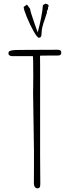

<svg xmlns="http://www.w3.org/2000/svg" viewBox="-20 -1028 392 1054"><path d="M187 -850.1Q182.6 -861.8 171.6 -893.1Q160.6 -924.3 153.8 -945.8Q146 -969.7 145 -980L127.9 -1002.9L109.9 -989.7Q110.4 -975.1 127.7 -933.1Q145 -891.1 164.8 -856Q184.6 -820.8 193.8 -820.8Q208 -820.8 208 -841.8Q208 -860.4 212.4 -878.9Q216.8 -897.5 226.1 -922.9Q233.4 -944.8 237.8 -959L236.8 -964.8L244.1 -980L243.2 -984.9Q247.1 -993.7 247.1 -996.1Q247.1 -1004.9 229 -1007.8L215.8 -1000Q210.4 -937 187 -850.1ZM186.5 5.9Q193.4 5.9 196.8 1.5Q199.7 -2.4 200.4 -6.6Q201.2 -10.7 201.2 -20.5V-23.4L200.7 -97.2L200.2 -179.7V-585.9V-663.6L199.7 -721.7H199.2L208 -722.7L252.9 -723.1H297.4Q316.4 -723.1 316.4 -737.8Q316.4 -746.6 312 -750.7Q307.6 -754.9 295.4 -754.9L185.5 -754.4L85.4 -753.9Q60.1 -753.9 45.4 -751.5Q32.7 -748.5 29.5 -745.6Q26.4 -742.7 26.4 -734.9Q26.4 -727.5 32.7 -723.6Q39.1 -719.7 47.4 -719.7H160.2Q162.6 -719.7 162.6 -611.8Q162.6 -563 162.1 -546.9L161.6 -518.1Q161.6 -476.1 164.1 -357.9Q166.5 -239.3 166.5 -198.2V-108.9Q166.5 -37.6 166 -19.5Q166 -8.8 171.4 -1.5Q176.8 5.9 186.5 5.9Z"/></svg>

Font: Amatica SC
Style: Regular
Weight: 400
Designer: Vernon Adams, Ben Nathan
Foundry: newtypography
Version: Version 2.001